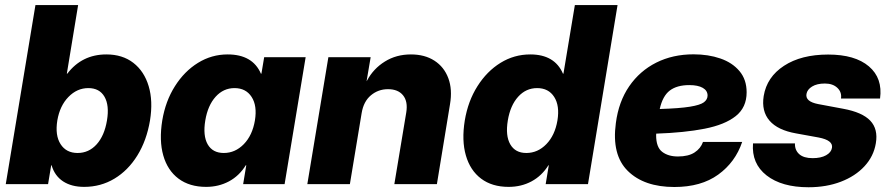

<svg xmlns="http://www.w3.org/2000/svg" viewBox="-20 -748 3615 780"><path d="M321.8 11.2Q270.5 11.2 236.3 -11.2Q202.1 -33.7 189.5 -76.7H188L175.3 0H3.4L124 -727.5H297.4L251.5 -448.7H253.4Q313 -526.9 412.1 -526.9Q477.5 -526.9 521.7 -492.7Q565.9 -458.5 584 -397.9Q602.1 -337.4 589.4 -258.8Q575.7 -177.2 538.1 -116.5Q500.5 -55.7 444.8 -22.2Q389.2 11.2 321.8 11.2ZM295.4 -126.5Q340.8 -126.5 372.6 -161.6Q404.3 -196.8 414.6 -258.8Q424.8 -319.8 404.5 -355Q384.3 -390.1 338.9 -390.1Q293 -390.1 258.1 -354.2Q223.1 -318.4 212.9 -258.8Q203.1 -198.2 226.1 -162.4Q249 -126.5 295.4 -126.5Z M817.4 11.2Q750 11.2 705.3 -22.2Q660.6 -55.7 643.3 -116.5Q626 -177.2 639.2 -258.8Q652.3 -337.4 690.7 -397.9Q729 -458.5 784.4 -492.7Q839.8 -526.9 904.8 -526.9Q1006.3 -526.9 1040 -448.7H1042L1053.2 -515.6H1221.7L1136.2 0H967.8L980.5 -76.7H978.5Q952.1 -33.7 910.2 -11.2Q868.2 11.2 817.4 11.2ZM889.2 -126.5Q935.5 -126.5 970.5 -162.4Q1005.4 -198.2 1015.6 -258.8Q1025.4 -318.4 1002.2 -354.2Q979 -390.1 932.6 -390.1Q887.7 -390.1 856 -355Q824.2 -319.8 814 -258.8Q803.7 -196.8 823.7 -161.6Q843.8 -126.5 889.2 -126.5Z M1449.2 -288.6 1401.4 0H1228.5L1314 -515.6H1485.8L1469.2 -418L1471.2 -420.9Q1497.1 -469.2 1543.5 -498Q1589.8 -526.9 1649.4 -526.9Q1705.6 -526.9 1744.9 -501.5Q1784.2 -476.1 1801.3 -430.4Q1818.4 -384.8 1808.1 -324.2L1754.9 0H1582L1630.4 -291Q1637.7 -335.9 1617.4 -360.8Q1597.2 -385.7 1556.2 -385.7Q1516.6 -385.7 1486.8 -360.8Q1457 -335.9 1449.2 -288.6Z M2046.4 11.2Q1979 11.2 1934.6 -22.2Q1890.1 -55.7 1872.6 -116.5Q1855 -177.2 1868.2 -258.8Q1881.3 -337.4 1919.7 -397.9Q1958 -458.5 2013.4 -492.7Q2068.8 -526.9 2134.3 -526.9Q2233.4 -526.9 2267.1 -448.7H2269L2315.4 -727.5H2488.8L2368.7 0H2196.8L2209.5 -76.7H2208Q2181.2 -33.7 2139.4 -11.2Q2097.7 11.2 2046.4 11.2ZM2118.2 -126.5Q2164.6 -126.5 2199.5 -162.4Q2234.4 -198.2 2244.6 -258.8Q2254.4 -318.4 2231.4 -354.2Q2208.5 -390.1 2162.1 -390.1Q2116.7 -390.1 2085 -355Q2053.2 -319.8 2043 -258.8Q2032.7 -196.8 2053 -161.6Q2073.2 -126.5 2118.2 -126.5Z M2719.7 11.7Q2596.7 11.7 2530.5 -53.5Q2464.4 -118.7 2481.9 -248Q2493.2 -335 2536.1 -397.5Q2579.1 -460 2646.2 -493.7Q2713.4 -527.3 2797.4 -527.3Q2857.4 -527.3 2906.2 -510.5Q2955.1 -493.7 2984.1 -459.2Q3013.2 -424.8 3013.2 -373Q3013.2 -311.5 2969 -276.4Q2924.8 -241.2 2842.5 -225.1Q2760.3 -209 2646 -205.1Q2645.5 -201.7 2645.5 -198.7Q2645.5 -149.9 2670.2 -131.1Q2694.8 -112.3 2733.9 -112.3Q2776.9 -112.3 2801.8 -128.7Q2826.7 -145 2835.9 -171.4H2995.1Q2967.3 -88.9 2897.7 -38.6Q2828.1 11.7 2719.7 11.7ZM2660.2 -305.2Q2740.7 -307.6 2782.7 -314.5Q2824.7 -321.3 2839.6 -332.5Q2854.5 -343.8 2854.5 -359.9Q2854.5 -379.9 2835 -391.1Q2815.4 -402.3 2780.3 -402.3Q2730 -402.3 2700.9 -380.1Q2671.9 -357.9 2660.2 -305.2Z M3555.2 -347.7H3396.5Q3400.4 -373.5 3381.8 -391.1Q3363.3 -408.7 3331.1 -408.7Q3298.8 -408.7 3279.1 -396.5Q3259.3 -384.3 3256.3 -366.2Q3251 -335.4 3303.7 -325.2L3405.3 -306.2Q3482.9 -292 3515.4 -257.8Q3547.9 -223.6 3538.1 -166Q3529.3 -112.8 3491.9 -72.5Q3454.6 -32.2 3396 -9.8Q3337.4 12.7 3264.6 12.7Q3155.8 12.7 3094.2 -35.4Q3032.7 -83.5 3039.1 -165.5H3209.5Q3208.5 -138.2 3226.8 -121.8Q3245.1 -105.5 3281.2 -105.5Q3314.9 -105.5 3335.9 -117.2Q3356.9 -128.9 3359.9 -147.5Q3365.2 -178.2 3305.2 -189.5L3213.9 -206.1Q3139.6 -219.2 3106.2 -257.8Q3072.8 -296.4 3082.5 -357.9Q3095.2 -435.1 3165 -480.7Q3234.9 -526.4 3344.2 -526.4Q3453.6 -526.4 3510 -478.3Q3566.4 -430.2 3555.2 -347.7Z"/></svg>

Font: Inter Display Extra Bold
Style: Italic
Weight: 800
Italic angle: -9.39999°
Designer: Rasmus Andersson
Foundry: rsms
Version: Version 4.000;git-4fc901f